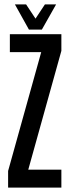

<svg xmlns="http://www.w3.org/2000/svg" viewBox="-20 -856 318 876"><path d="M236 -836H185L142 -771L99 -836H48L112 -721H171ZM25 -618H168L17 -76V0H260V-82H109L260 -624V-700H25Z"/></svg>

Font: Queering
Style: Regular
Weight: 400
Designer: Adam Naccarato
Foundry: adamnac
Version: Version 2.000;hotconv 1.0.109;makeotfexe 2.5.65596